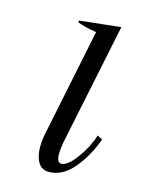

<svg xmlns="http://www.w3.org/2000/svg" viewBox="-86 -558 466 622"><g transform="rotate(15 147.0 -247.0)"><path d="M90 -62Q90 -79 93 -97L169 -467Q131 -473 105 -483L106 -489L244 -504L159 -94Q155 -68 155 -56Q155 -26 170 -26Q191 -26 219.5 -65Q248 -104 261 -145L278 -136Q254 -72 218 -31Q182 10 138 10Q114 10 102 -10Q90 -30 90 -62Z"/></g></svg>

Font: Trirong Light
Style: Italic
Weight: 300
Italic angle: -12°
Designer: Katatrad Team
Foundry: CadsonDemak
Version: Version 1.001